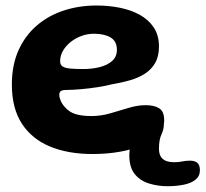

<svg xmlns="http://www.w3.org/2000/svg" viewBox="-20 -506 728 680"><path d="M308 39.5Q221.5 39.5 157.2 13Q93 -13.5 57.5 -68Q22 -122.5 22 -206.5Q22 -275.5 45.5 -327.8Q69 -380 110.2 -415.5Q151.5 -451 206 -468.8Q260.5 -486.5 322 -486.5Q364 -486.5 403.5 -478.8Q443 -471 474.5 -453.8Q506 -436.5 524.5 -408.8Q543 -381 543 -341.5Q543 -306.5 529.5 -283Q516 -259.5 492.8 -244.8Q469.5 -230 439.8 -221.5Q410 -213 376.5 -207.5Q356 -202 325.5 -197.2Q295 -192.5 265.5 -190Q236 -187.5 217 -187.5Q202 -187.5 196 -183.8Q190 -180 190 -170Q190 -161 195 -149.2Q200 -137.5 209.5 -127Q226 -108 248.8 -101.5Q271.5 -95 304 -95Q338 -95 371.2 -104.8Q404.5 -114.5 435.8 -124Q467 -133.5 496.5 -133.5Q526 -133.5 543.8 -122.5Q561.5 -111.5 561.5 -79.5Q561.5 -51.5 541 -29.5Q520.5 -7.5 485.2 8Q450 23.5 404.2 31.5Q358.5 39.5 308 39.5ZM276 -261.5Q305 -261.5 332 -268Q359 -274.5 376.5 -289.5Q394 -304.5 394 -329.5Q394 -360 371.8 -373.2Q349.5 -386.5 312.5 -386.5Q290 -386.5 268.8 -378.8Q247.5 -371 230.5 -357.5Q213.5 -344 203.2 -326.5Q193 -309 193 -289Q193 -276.5 201.5 -270.8Q210 -265 228.5 -263.2Q247 -261.5 276 -261.5ZM573 153.5Q540 153.5 508.8 144.2Q477.5 135 457.8 111.2Q438 87.5 438 44Q438 22 445.5 -5.2Q453 -32.5 466 -56Q478.5 -76.5 491 -86.8Q503.5 -97 524 -97Q544.5 -97 552.5 -88.2Q560.5 -79.5 560.5 -67Q560.5 -48.5 551.8 -29.8Q543 -11 543 20Q543 37 549 47.8Q555 58.5 567.2 63.5Q579.5 68.5 598 68.5Q612 68.5 625.2 65.8Q638.5 63 653 63Q669.5 63 678.8 70.5Q688 78 688 97Q688 118 672.2 130.5Q656.5 143 630.5 148.2Q604.5 153.5 573 153.5Z"/></svg>

Font: Gluten SemiBold
Style: Regular
Weight: 600
Designer: Tyler Finck
Foundry: Etcetera Type Company
Version: Version 1.300